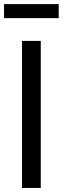

<svg xmlns="http://www.w3.org/2000/svg" viewBox="-21 -930 311 950"><path d="M180.7 0H87.9V-727.5H180.7ZM269.5 -840.3H-1V-909.7H269.5Z"/></svg>

Font: Inter RS Variable
Style: Regular
Weight: 400
Designer: Rasmus Andersson (customised by Maria Ramos and Noel Pretorius)
Foundry: rsms
Version: Version 3.001;Glyphs 3.2.3 (3260)